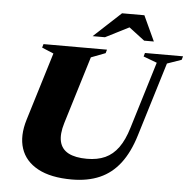

<svg xmlns="http://www.w3.org/2000/svg" viewBox="-59 -943 1006 1015"><g transform="rotate(5 444.0 -435.0)"><path d="M294 -279.5Q275.5 -219 285 -179.2Q294.5 -139.5 331 -120.2Q367.5 -101 429.5 -101Q485 -101 525.8 -119.5Q566.5 -138 595.8 -178.5Q625 -219 644.5 -284L753 -639L681 -666L686.5 -685H888.5L883 -666L807 -639.5L687 -247.5Q659.5 -157 615 -98.8Q570.5 -40.5 507 -12.8Q443.5 15 359 15Q247 15 178.8 -22Q110.5 -59 88.8 -125.2Q67 -191.5 94 -279.5L204.5 -640L142.5 -666L148 -685H485L479.5 -666L403.5 -637ZM403 -749.5 547.5 -883.5H666L728 -749.5H676.5L578 -824.5H616.5L468.5 -749.5Z"/></g></svg>

Font: Newsreader 36pt ExtraBold
Style: Italic
Weight: 800
Italic angle: -17°
Designer: Hugues Gentile
Foundry: Production Type
Version: Version 1.003